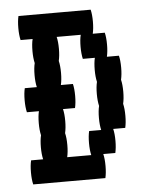

<svg xmlns="http://www.w3.org/2000/svg" viewBox="-45 -598 491 636"><g transform="rotate(-5 200.0 -280.0)"><path d="M364 -280Q364 -257 360 -240Q364 -224 364 -200Q364 -177 360 -160H320Q324 -144 324 -120Q324 -97 320 -80H280Q284 -64 284 -40Q284 -17 280 0H40Q36 -17 36 -40Q36 -64 40 -80H80Q76 -97 76 -120Q76 -144 80 -160Q76 -177 76 -200Q76 -224 80 -240H40Q36 -257 36 -280Q36 -304 40 -320H80Q76 -337 76 -360Q76 -384 80 -400Q76 -417 76 -440Q76 -464 80 -480H40Q36 -497 36 -520Q36 -544 40 -560H280Q284 -544 284 -520Q284 -497 280 -480H320Q324 -464 324 -440Q324 -417 320 -400H360Q364 -384 364 -360Q364 -337 360 -320Q364 -304 364 -280ZM276 -200Q276 -224 280 -240Q276 -257 276 -280Q276 -304 280 -320Q276 -337 276 -360Q276 -384 280 -400H240Q236 -417 236 -440Q236 -464 240 -480H160Q164 -464 164 -440Q164 -417 160 -400Q164 -384 164 -360Q164 -337 160 -320H200Q204 -304 204 -280Q204 -257 200 -240H160Q164 -224 164 -200Q164 -177 160 -160Q164 -144 164 -120Q164 -97 160 -80H240Q236 -97 236 -120Q236 -144 240 -160H280Q276 -177 276 -200Z"/></g></svg>

Font: VT323
Style: Regular
Weight: 400
Monospace: yes
Designer: Peter Hull
Version: Version 2.000